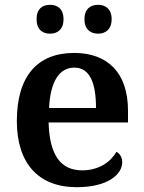

<svg xmlns="http://www.w3.org/2000/svg" viewBox="-20 -768 597 798"><path d="M388 -628C417 -628 444 -645 444 -688C444 -732 417 -748 388 -748C357 -748 331 -732 331 -688C331 -645 357 -628 388 -628ZM188 -628C218 -628 244 -645 244 -688C244 -732 218 -748 188 -748C157 -748 132 -732 132 -688C132 -645 157 -628 188 -628ZM299 10C428 10 488 -43 488 -94C488 -114 478 -130 464 -137C440 -95 391 -60 322 -60C234 -60 186 -120 182 -259H512V-308C512 -466 427 -548 288 -548C136 -548 50 -452 50 -265C50 -91 138 10 299 10ZM379 -319H184C189 -428 226 -487 289 -487C354 -487 379 -422 379 -319Z"/></svg>

Font: Noto Serif Yezidi SemiBold
Style: Regular
Weight: 600
Designer: Dalton Maag Ltd
Foundry: Dalton Maag Ltd
Version: Version 1.001